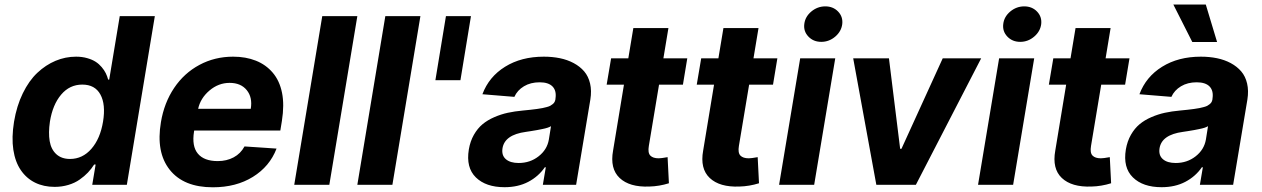

<svg xmlns="http://www.w3.org/2000/svg" viewBox="-20 -797 5441 828"><path d="M215.6 8.9Q168.3 8.9 131.2 -9.4Q94.1 -27.7 69.8 -63.2Q45.5 -98.7 37.5 -151.1Q29.5 -203.5 40.5 -272Q51.8 -340.2 78.3 -394.5Q104.8 -448.9 141 -483Q177.2 -517 219.6 -534.8Q262.1 -552.6 307.9 -552.6Q334.2 -552.6 356 -546.3Q377.8 -540.1 392.6 -530.5Q407.3 -521 418.5 -507.6Q429.7 -494.3 436.1 -481.4Q442.5 -468.4 446.4 -453.8H451L496.4 -727.3H647.7L527 0H377.8L392.4 -87.4H386Q374.3 -68.9 359.2 -52.9Q344.1 -36.9 323.3 -22.4Q302.6 -7.8 274.7 0.5Q246.8 8.9 215.6 8.9ZM282 -111.5Q335.9 -111.5 374.1 -155.2Q412.3 -198.9 424.4 -272.7Q436.4 -346.6 413 -389.4Q389.6 -432.2 334.9 -432.2Q280.2 -432.2 243.6 -388.8Q207 -345.5 195.3 -272.7Q188.2 -224.4 194.2 -188.6Q200.3 -152.7 222.8 -132.1Q245.4 -111.5 282 -111.5Z M897.7 10.7Q772 10.7 712 -64.8Q652 -140.3 674 -270.2Q687.9 -353.7 731 -417.8Q774.1 -481.9 840.2 -517.2Q906.2 -552.6 985.4 -552.6Q1040.1 -552.6 1083.5 -535.3Q1126.8 -518.1 1156.2 -483.5Q1185.7 -448.9 1196.2 -397Q1206.7 -345.2 1195.7 -275.6L1188.9 -234H817.5L816.8 -230.1Q806.5 -166.5 833.3 -134.4Q860.1 -102.3 919 -102.3Q957.4 -102.3 987.6 -118.4Q1017.8 -134.6 1034.4 -165.5L1172.6 -156.2Q1143.1 -79.2 1070.7 -34.3Q998.2 10.7 897.7 10.7ZM834.5 -327.8H1061.4Q1069.6 -376.8 1044.2 -408.2Q1018.8 -439.6 970.2 -439.6Q922.2 -439.6 883.3 -406.6Q844.5 -373.6 834.5 -327.8Z M1521 -727.3 1400.2 0H1248.9L1369.7 -727.3Z M1793 -727.3 1672.2 0H1521L1641.7 -727.3Z M2011 -727.3 1965.6 -451H1857.6L1903.1 -727.3Z M2155.9 10.3Q2075.3 10.3 2032.1 -32Q1989 -74.2 2001.8 -152.3Q2007.8 -187.9 2023.6 -215.6Q2039.4 -243.3 2060.9 -261.2Q2082.4 -279.1 2111.5 -291.7Q2140.6 -304.3 2170.1 -310.7Q2199.6 -317.1 2234.7 -320.3Q2256.4 -322.4 2268.3 -323.7Q2280.2 -324.9 2296 -327.1Q2311.8 -329.2 2319.8 -331Q2327.8 -332.7 2338.1 -335.4Q2348.4 -338.1 2353.5 -341.1Q2358.7 -344.1 2364 -348.4Q2369.3 -352.6 2371.8 -357.8Q2374.3 -362.9 2375.4 -369.3V-371.4Q2380.7 -405.2 2363.1 -423.7Q2345.5 -442.1 2307.2 -442.1Q2268.1 -442.1 2239.5 -424.9Q2210.9 -407.7 2198.2 -379.3L2060.4 -390.6Q2088.4 -465.9 2158.2 -509.2Q2228 -552.6 2325.3 -552.6Q2362.2 -552.6 2394.5 -546Q2426.8 -539.4 2454 -524.9Q2481.2 -510.3 2499.3 -489.2Q2517.4 -468 2524.7 -437Q2532 -405.9 2525.9 -367.9L2464.5 0H2321L2333.8 -75.6H2329.5Q2302.2 -35.9 2258.2 -12.8Q2214.1 10.3 2155.9 10.3ZM2216.6 -94.1Q2266 -94.1 2302.7 -122.9Q2339.5 -151.6 2346.9 -195L2356.2 -252.8Q2350.5 -249.3 2341.6 -246.3Q2332.7 -243.3 2318.2 -240.4Q2303.6 -237.6 2295.8 -236Q2288 -234.4 2269 -231.5Q2250 -228.7 2247.9 -228.3Q2156.2 -215.9 2147 -157.3Q2142.4 -127.1 2161.4 -110.6Q2180.4 -94.1 2216.6 -94.1Z M2943.9 -545.5 2925.1 -431.8H2822.1L2778.1 -167.6Q2773.1 -138.1 2784.4 -126.2Q2795.8 -114.3 2820.7 -114.3Q2831.7 -114.3 2859 -119.3L2864.7 -6.7Q2823.2 6.4 2779.8 7.5Q2694.6 10.7 2652.2 -29.5Q2609.7 -69.6 2623.9 -147.7L2670.8 -431.8H2596.2L2615.4 -545.5H2689.6L2711.3 -676.1H2862.6L2840.9 -545.5Z M3332.4 -545.5 3313.6 -431.8H3210.6L3166.5 -167.6Q3161.6 -138.1 3172.9 -126.2Q3184.3 -114.3 3209.2 -114.3Q3220.2 -114.3 3247.5 -119.3L3253.2 -6.7Q3211.6 6.4 3168.3 7.5Q3083.1 10.7 3040.7 -29.5Q2998.2 -69.6 3012.4 -147.7L3059.3 -431.8H2984.7L3003.9 -545.5H3078.1L3099.8 -676.1H3251.1L3229.4 -545.5Z M3339.8 0 3430.8 -545.5H3582L3491.1 0ZM3448.5 -693.2Q3452.1 -724.8 3478.7 -747.2Q3505.3 -769.5 3539.1 -769.5Q3572.8 -769.5 3594.3 -747.2Q3615.8 -724.8 3612.2 -693.2Q3608.3 -661.6 3581.9 -639Q3555.4 -616.5 3521.7 -616.5Q3487.9 -616.5 3466.3 -639.2Q3444.6 -661.9 3448.5 -693.2Z M4211.3 -545.5 3929.7 0H3759.2L3659.4 -545.5H3813.6L3861.9 -155.2H3867.5L4045.5 -545.5Z M4197.8 0 4288.7 -545.5H4440L4349.1 0ZM4306.5 -693.2Q4310 -724.8 4336.6 -747.2Q4363.3 -769.5 4397 -769.5Q4430.8 -769.5 4452.2 -747.2Q4473.7 -724.8 4470.2 -693.2Q4466.3 -661.6 4439.8 -639Q4413.4 -616.5 4379.6 -616.5Q4345.9 -616.5 4324.2 -639.2Q4302.6 -661.9 4306.5 -693.2Z M4850.9 -545.5 4832 -431.8H4729L4685 -167.6Q4680 -138.1 4691.4 -126.2Q4702.8 -114.3 4727.6 -114.3Q4738.6 -114.3 4766 -119.3L4771.7 -6.7Q4730.1 6.4 4686.8 7.5Q4601.6 10.7 4559.1 -29.5Q4516.7 -69.6 4530.9 -147.7L4577.8 -431.8H4503.2L4522.4 -545.5H4596.6L4618.3 -676.1H4769.5L4747.9 -545.5Z M4989.3 10.3Q4908.7 10.3 4865.6 -32Q4822.4 -74.2 4835.2 -152.3Q4841.3 -187.9 4857.1 -215.6Q4872.9 -243.3 4894.4 -261.2Q4915.8 -279.1 4945 -291.7Q4974.1 -304.3 5003.6 -310.7Q5033 -317.1 5068.2 -320.3Q5089.8 -322.4 5101.7 -323.7Q5113.6 -324.9 5129.4 -327.1Q5145.2 -329.2 5153.2 -331Q5161.2 -332.7 5171.5 -335.4Q5181.8 -338.1 5187 -341.1Q5192.1 -344.1 5197.4 -348.4Q5202.8 -352.6 5205.3 -357.8Q5207.7 -362.9 5208.8 -369.3V-371.4Q5214.1 -405.2 5196.6 -423.7Q5179 -442.1 5140.6 -442.1Q5101.6 -442.1 5073 -424.9Q5044.4 -407.7 5031.6 -379.3L4893.8 -390.6Q4921.9 -465.9 4991.7 -509.2Q5061.4 -552.6 5158.7 -552.6Q5195.7 -552.6 5228 -546Q5260.3 -539.4 5287.5 -524.9Q5314.6 -510.3 5332.7 -489.2Q5350.9 -468 5358.1 -437Q5365.4 -405.9 5359.4 -367.9L5297.9 0H5154.5L5167.3 -75.6H5163Q5135.7 -35.9 5091.6 -12.8Q5047.6 10.3 4989.3 10.3ZM5050.1 -94.1Q5099.4 -94.1 5136.2 -122.9Q5172.9 -151.6 5180.4 -195L5189.6 -252.8Q5183.9 -249.3 5175.1 -246.3Q5166.2 -243.3 5151.6 -240.4Q5137.1 -237.6 5129.3 -236Q5121.4 -234.4 5102.5 -231.5Q5083.5 -228.7 5081.3 -228.3Q4989.7 -215.9 4980.5 -157.3Q4975.9 -127.1 4994.9 -110.6Q5013.8 -94.1 5050.1 -94.1ZM5121.8 -615.8 5040.1 -777.3H5180L5228.7 -615.8Z"/></svg>

Font: Karasuma Gothic
Style: Bold Italic
Weight: 700
Italic angle: 9.39998°
Designer: Rasmus Andersson / Ryoko Nishizuka
Foundry: Genbu
Version: Version 1.00